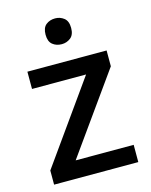

<svg xmlns="http://www.w3.org/2000/svg" viewBox="-113 -818 702 892"><g transform="rotate(-15 238.0 -372.5)"><path d="M440 0H35V-68L311 -456H51V-539H432V-463L161 -83H440ZM239 -745Q263 -745 281.5 -730.5Q300 -716 300 -683Q300 -650 281.5 -635.5Q263 -621 239 -621Q213 -621 195 -635.5Q177 -650 177 -683Q177 -716 195 -730.5Q213 -745 239 -745Z"/></g></svg>

Font: Noto Sans Sora Sompeng Medium
Style: Regular
Weight: 500
Designer: Monotype Design Team. David Williams.
Foundry: Monotype Imaging Inc.
Version: Version 2.101; ttfautohint (v1.8.4.7-5d5b)